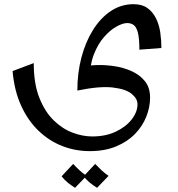

<svg xmlns="http://www.w3.org/2000/svg" viewBox="-20 -411 850 916"><path d="M408 310Q339 310 276.5 285.5Q214 261 163.5 212.5Q113 164 80.5 92.5Q48 21 40 -72L141 -110Q141 -12 167.5 55Q194 122 236 163Q278 204 326.5 222Q375 240 420 240Q484 240 532.5 217Q581 194 608.5 158.5Q636 123 636 86Q636 60 608.5 37Q581 14 518.5 6.5Q456 -1 349 21L371 -94Q398 -99 439 -100.5Q480 -102 524.5 -95.5Q569 -89 608 -71.5Q647 -54 671.5 -23.5Q696 7 696 55Q696 100 678 145.5Q660 191 624 228Q588 265 534 287.5Q480 310 408 310ZM349 21Q349 -63 368.5 -137Q388 -211 424 -268.5Q460 -326 509 -358.5Q558 -391 617 -391Q658 -391 683.5 -372.5Q709 -354 724 -324Q739 -294 744.5 -257Q750 -220 750 -182L645 -174Q645 -227 638 -254.5Q631 -282 618 -291.5Q605 -301 587 -301Q566 -301 536 -284.5Q506 -268 476.5 -234.5Q447 -201 427.5 -150.5Q408 -100 408 -33ZM338 485Q320 474 303 460Q286 446 274 430L329 371Q344 387 359 401Q374 415 393 428ZM443 485Q425 474 408 460Q391 446 379 430L434 371Q449 387 464 401Q479 415 498 428Z"/></svg>

Font: Marhey Light Light
Style: Regular
Weight: 300
Version: Version 1.000